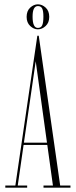

<svg xmlns="http://www.w3.org/2000/svg" viewBox="-20 -867 350 887"><path d="M4.5 0V-10H51L152.5 -702H159L258 -10H305.5V0H181V-10H224.5L198.5 -197.5H89L62 -10H105.5V0ZM90.5 -208H197L145 -584ZM155 -731.5Q136 -731.5 119.5 -747Q103 -762.5 103 -789Q103 -816.5 119.5 -831.8Q136 -847 155 -847Q174.5 -847 191 -831.8Q207.5 -816.5 207.5 -789Q207.5 -762.5 191 -747Q174.5 -731.5 155 -731.5ZM155 -738Q169.5 -738 175 -750.2Q180.5 -762.5 180.5 -790Q180.5 -816 175 -827.5Q169.5 -839 155 -839Q130.5 -839 130.5 -790Q130.5 -738 155 -738Z"/></svg>

Font: Imbue 100pt Thin
Style: Regular
Weight: 100
Designer: Tyler Finck
Foundry: Etcetera Type Company
Version: Version 1.102; ttfautohint (v1.8.3)